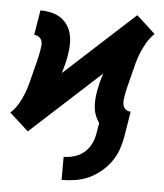

<svg xmlns="http://www.w3.org/2000/svg" viewBox="-68 -583 722 846"><g transform="rotate(5 292.5 -160.0)"><path d="M236 216V114Q251 114 267 111Q283 108 298 101.5Q313 95 326 84Q339 73 348 59.5Q357 46 362.5 31Q368 16 371 0L379 -48Q369 -62 362.5 -78Q356 -94 354 -112Q352 -130 353 -148Q354 -166 357 -184Q361 -205 366 -226Q371 -247 378 -267L69 16L27 -22L-15 -60Q5 -78 18.5 -101Q32 -124 41.5 -148Q51 -172 57.5 -197Q64 -222 70 -246.5Q76 -271 82.5 -295.5Q89 -320 93 -345Q95 -356 96 -367.5Q97 -379 93 -388.5Q89 -398 80 -404Q71 -410 60 -410L78 -520Q102 -520 124.5 -515Q147 -510 165.5 -498.5Q184 -487 197 -468.5Q210 -450 215.5 -428Q221 -406 220.5 -382.5Q220 -359 216 -336Q213 -315 207.5 -294Q202 -273 196 -253L505 -536L547 -498L588 -460Q569 -442 555.5 -419Q542 -396 532 -372Q522 -348 515.5 -323Q509 -298 503 -273.5Q497 -249 490.5 -224.5Q484 -200 480 -175Q478 -164 477.5 -152.5Q477 -141 480.5 -131.5Q484 -122 493 -116Q502 -110 513 -110L495 0Q490 30 480 59Q470 88 451.5 114Q433 140 408 160.5Q383 181 354.5 194Q326 207 295.5 211.5Q265 216 236 216Z"/></g></svg>

Font: Iosevka Etoile XBdObl
Style: Regular
Weight: 800
Italic angle: -9°
Designer: Belleve Invis
Foundry: Belleve Invis
Version: Version 15.5.2; ttfautohint (v1.8.4)